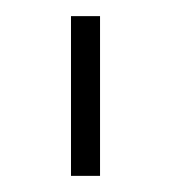

<svg xmlns="http://www.w3.org/2000/svg" viewBox="-20 -720 212 238"><path d="M68 -700H104V-502H68Z"/></svg>

Font: Bai Jamjuree ExtraLight
Style: Regular
Weight: 275
Designer: Katatrad Aksorn Co.,Ltd.
Foundry: Cadson Demak Co.,Ltd.
Version: Version 1.000; ttfautohint (v1.6)